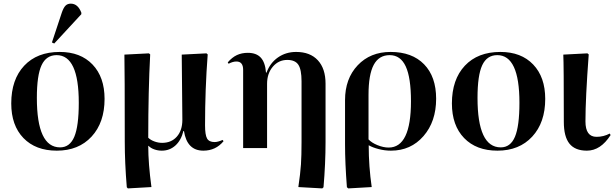

<svg xmlns="http://www.w3.org/2000/svg" viewBox="-20 -816 3385 1058"><path d="M278.8 -576.2 266.1 -582 320.8 -747.1Q330.1 -773.9 341.1 -784.9Q352.1 -795.9 370.1 -795.9Q409.2 -795.9 428.2 -746.1V-737.8ZM293 14.2Q176.3 14.2 109.1 -55.4Q42 -125 42 -246.1Q42 -377.9 113.3 -453.9Q184.6 -529.8 309.1 -529.8Q423.8 -529.8 490 -460.4Q556.2 -391.1 556.2 -271Q556.2 -140.6 484.6 -63.2Q413.1 14.2 293 14.2ZM311 -3.9Q364.7 -3.9 389.4 -62.3Q414.1 -120.6 414.1 -250Q414.1 -512.2 292 -512.2Q234.9 -512.2 209 -456.5Q183.1 -400.9 183.1 -276.9Q183.1 -3.9 311 -3.9Z M684.6 222.2 678.7 215.8Q667.5 80.6 667.5 -36.1Q667.5 -423.3 665.5 -515.1L800.8 -522L807.6 -516.1Q796.9 -316.9 796.9 -57.1Q809.6 -44.4 830.8 -36.6Q852.1 -28.8 873.5 -28.8Q924.3 -28.8 954.6 -63.2Q984.9 -97.7 984.9 -155.8Q984.9 -182.1 983.2 -334.5Q981.4 -486.8 981.4 -515.1L1117.7 -522L1124.5 -516.1Q1109.9 -324.2 1109.9 -126Q1109.9 -72.3 1121.1 -52.7Q1132.3 -33.2 1162.6 -33.2Q1180.7 -33.2 1206.5 -44.9L1211.9 -38.1Q1168.9 14.2 1100.6 14.2Q1010.3 14.2 993.7 -94.2H990.7Q978 -42.5 946.5 -14.2Q915 14.2 871.6 14.2Q850.1 14.2 830.1 7.1Q810.1 0 798.8 -12.2H796.9Q796.9 85.4 814.5 214.8Z M1755.9 222.2 1624 214.8Q1635.3 138.2 1638.4 90.3Q1641.6 42.5 1641.6 -34.2V-368.2Q1641.6 -432.6 1624 -459.2Q1606.4 -485.8 1563 -485.8Q1515.1 -485.8 1483.4 -448.5Q1451.7 -411.1 1451.7 -354V0H1319.8V-431.2Q1319.8 -477.1 1282.7 -477.1Q1263.2 -477.1 1239.7 -464.8L1234.9 -472.2Q1258.8 -500 1285.4 -512.5Q1312 -524.9 1345.7 -524.9Q1392.6 -524.9 1417 -498.5Q1441.4 -472.2 1445.8 -416H1448.7Q1468.3 -469.2 1511.7 -499.5Q1555.2 -529.8 1611.8 -529.8Q1689 -529.8 1731.4 -483.9Q1773.9 -438 1773.9 -355V-33.2Q1773.9 84 1762.7 215.8Z M1899.4 222.2 1891.6 215.8Q1881.3 82.5 1881.3 -21V-264.2Q1881.3 -382.3 1950.9 -456.1Q2020.5 -529.8 2132.3 -529.8Q2250.5 -529.8 2316.9 -461.7Q2383.3 -393.6 2383.3 -272Q2383.3 -146 2313.5 -65.9Q2243.7 14.2 2134.3 14.2Q2099.6 14.2 2066.2 5.4Q2032.7 -3.4 2012.7 -15.1H2011.7Q2011.7 100.6 2028.3 214.8ZM2121.6 -2.9Q2244.6 -2.9 2244.6 -257.8Q2244.6 -387.7 2215.8 -450Q2187 -512.2 2127.4 -512.2Q2067.9 -512.2 2039.3 -458.5Q2010.7 -404.8 2010.7 -293V-47.9Q2027.8 -29.3 2060.3 -16.1Q2092.8 -2.9 2121.6 -2.9Z M2721.2 14.2Q2604.5 14.2 2537.4 -55.4Q2470.2 -125 2470.2 -246.1Q2470.2 -377.9 2541.5 -453.9Q2612.8 -529.8 2737.3 -529.8Q2852.1 -529.8 2918.2 -460.4Q2984.4 -391.1 2984.4 -271Q2984.4 -140.6 2912.8 -63.2Q2841.3 14.2 2721.2 14.2ZM2739.3 -3.9Q2793 -3.9 2817.6 -62.3Q2842.3 -120.6 2842.3 -250Q2842.3 -512.2 2720.2 -512.2Q2663.1 -512.2 2637.2 -456.5Q2611.3 -400.9 2611.3 -276.9Q2611.3 -3.9 2739.3 -3.9Z M3213.9 14.2Q3148.9 14.2 3117.9 -24.4Q3086.9 -63 3086.9 -144Q3086.9 -460.9 3084 -515.1L3216.8 -522L3224.1 -516.1Q3206.1 -273.9 3206.1 -147Q3206.1 -62 3267.1 -62Q3306.2 -62 3339.8 -80.1L3344.7 -71.8Q3289.6 14.2 3213.9 14.2Z"/></svg>

Font: Display Semibold
Style: Regular
Weight: 600
Designer: Latin by Veronika Burian and Jose Scaglione. Greek by Irene Vlachou. Cyrillic by Vera Evstafieva.
Foundry: TypeTogether
Version: Version 3.002